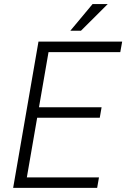

<svg xmlns="http://www.w3.org/2000/svg" viewBox="-20 -913 627 933"><path d="M464.8 -340.8H160.6L110.4 -50.8H460.9L452.1 0H43.9L167 -710.9H573.7L564.5 -659.7H215.8L169.4 -391.6H473.6ZM429.7 -893.1H503.4L373.5 -763.7H321.8Z"/></svg>

Font: TypoPRO Roboto Mono
Style: Italic
Weight: 300
Designer: Google
Version: Version 2.000986; 2015; ttfautohint (v1.3)